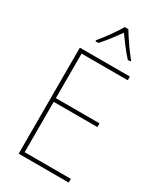

<svg xmlns="http://www.w3.org/2000/svg" viewBox="-232 -1035 952 1120"><g transform="rotate(30 244.0 -474.5)"><path d="M285 -949H261C237 -907 186 -836 154 -799V-792H174C207 -828 246 -880 273 -918C301 -879 338 -828 372 -792H390V-799C362 -832 310 -906 285 -949ZM431 0V-25H120V-364H414V-389H120V-689H431V-714H94V0Z"/></g></svg>

Font: Noto Sans Georgian SemiCondensed Thin
Style: Regular
Weight: 100
Width: 4
Designer: Monotype Design Team, Akaki Razmadze
Foundry: Google LLC
Version: Version 2.005